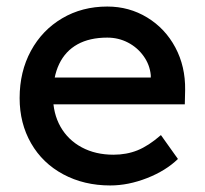

<svg xmlns="http://www.w3.org/2000/svg" viewBox="-20 -557 626 587"><path d="M40 -257Q40 -338 74.5 -401.5Q109 -465 170 -501Q231 -537 308 -537Q375 -537 430 -503.5Q485 -470 516 -412Q547 -354 546 -282L545 -238H116L93 -320H456L441 -303V-327Q438 -359 419 -385.5Q400 -412 371 -427Q342 -442 308 -442Q254 -442 217 -421.5Q180 -401 161 -361.5Q142 -322 142 -264Q142 -210 165 -169.5Q188 -129 230 -106.5Q272 -84 327 -84Q367 -84 400.5 -97.5Q434 -111 472 -144L524 -71Q487 -35 429.5 -12.5Q372 10 317 10Q237 10 173.5 -24Q110 -58 75 -119Q40 -180 40 -257Z"/></svg>

Font: Easer Grotesk Variable
Style: Regular
Weight: 400
Designer: Boardeaser, Bonnie Shaver-Troup, Thomas Jockin
Foundry: Lexend
Version: Version 1.001;Glyphs 3.1.2 (3151)